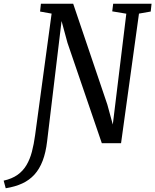

<svg xmlns="http://www.w3.org/2000/svg" viewBox="-120 -763 828 1023"><path d="M-89.5 240 -100.5 199.5Q-56 189.5 -26.5 168.5Q3 147.5 21.2 116.5Q39.5 85.5 50 45.5Q60.5 5.5 67 -42.5L155 -690.5L93.5 -701.5L98 -743H270L452 -205.5L481 -99.5L553 -690L478 -702.5L483 -743H687.5L683 -701.5L620.5 -690.5L525 0H422.5L239.5 -535L208 -651L131 -10Q124 50 107.2 93.8Q90.5 137.5 63.5 167.2Q36.5 197 -1.5 214.5Q-39.5 232 -89.5 240Z"/></svg>

Font: Merriweather 24pt SemiCondensed
Style: Italic
Weight: 400
Width: 4
Italic angle: -7.8°
Designer: Eben Sorkin
Foundry: Eben Sorkin
Version: Version 2.101